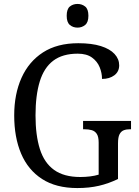

<svg xmlns="http://www.w3.org/2000/svg" viewBox="-20 -943 703 973"><path d="M372 10Q264 10 193 -36Q122 -82 87 -164.5Q52 -247 52 -358Q52 -466 89 -548.5Q126 -631 198 -677.5Q270 -724 377 -724Q445 -724 491 -709.5Q537 -695 560.5 -669.5Q584 -644 584 -612Q584 -580 559.5 -561.5Q535 -543 497 -543Q497 -573 485 -602.5Q473 -632 446 -651.5Q419 -671 374 -671Q297 -671 250 -635.5Q203 -600 181.5 -530Q160 -460 160 -358Q160 -258 182 -188Q204 -118 254 -82Q304 -46 387 -46Q412 -46 436.5 -49Q461 -52 480 -58V-220Q480 -250 470.5 -264.5Q461 -279 444.5 -283.5Q428 -288 407 -288H401V-330H644V-288H639Q621 -288 607.5 -283Q594 -278 586 -263Q578 -248 578 -216V-36Q531 -13 481.5 -1.5Q432 10 372 10ZM373 -803Q350 -803 334 -816.5Q318 -830 318 -863Q318 -897 334 -910Q350 -923 373 -923Q395 -923 411.5 -910Q428 -897 428 -863Q428 -830 411.5 -816.5Q395 -803 373 -803Z"/></svg>

Font: Noto Serif Thai SemiCondensed
Style: Regular
Weight: 400
Width: 4
Designer: Monotype Design Team
Foundry: Monotype Imaging Inc.
Version: Version 2.002